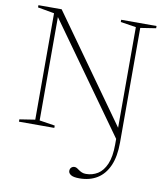

<svg xmlns="http://www.w3.org/2000/svg" viewBox="-99 -758 951 1099"><g transform="rotate(10 377.0 -208.0)"><path d="M613 -53.5V11L142 -648L156 -654.5V-27.5L246 -13.5V0H40.5V-13.5L130.5 -27.5V-646L34.5 -663V-676H169.5ZM631 18Q631 98 607.5 151.8Q584 205.5 540.5 232.5Q497 259.5 437 259.5Q402 259.5 387.5 250Q373 240.5 373 227.5Q373 214.5 380.8 207.2Q388.5 200 399.5 200Q407 200 413.8 204.2Q420.5 208.5 428.2 214Q436 219.5 446 223.8Q456 228 470 228Q507 228 537.8 209Q568.5 190 587 147Q605.5 104 605.5 33V-649L515.5 -663V-676H721V-663L631 -649Z"/></g></svg>

Font: Newsreader 16pt 16pt ExtraLight
Style: Regular
Weight: 250
Version: Version 1.003